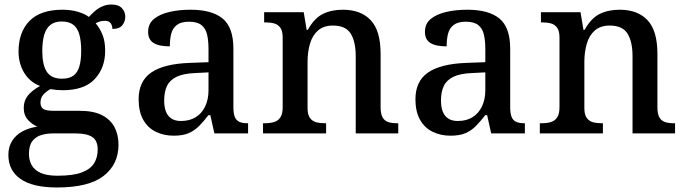

<svg xmlns="http://www.w3.org/2000/svg" viewBox="-20 -590 3032 849"><path d="M232 239Q125 239 71 201.5Q17 164 17 95Q17 58 34.5 31.5Q52 5 81 -10Q110 -25 145 -30Q123 -39 104 -59.5Q85 -80 85 -113Q85 -144 102.5 -166.5Q120 -189 157 -210Q112 -227 87 -268Q62 -309 62 -362Q62 -448 110.5 -497.5Q159 -547 257 -547Q294 -547 325.5 -537.5Q357 -528 373 -515Q384 -527 398.5 -540Q413 -553 432 -561.5Q451 -570 473 -570Q504 -570 519 -554Q534 -538 534 -516Q534 -495 521 -478.5Q508 -462 477 -462Q477 -476 469.5 -487Q462 -498 444 -498Q431 -498 421.5 -495Q412 -492 403 -487Q421 -466 433 -437Q445 -408 445 -365Q445 -290 399 -240.5Q353 -191 257 -191Q245 -191 229 -192.5Q213 -194 203 -196Q186 -187 172.5 -172.5Q159 -158 159 -136Q159 -118 170.5 -109Q182 -100 218 -100H332Q394 -100 431.5 -80.5Q469 -61 486.5 -27.5Q504 6 504 50Q504 137 438 188Q372 239 232 239ZM234 187Q303 187 341.5 172.5Q380 158 396 132Q412 106 412 72Q412 31 387.5 15.5Q363 0 316 0H213Q187 0 163 7Q139 14 123.5 33.5Q108 53 108 91Q108 118 120 140Q132 162 159.5 174.5Q187 187 234 187ZM254 -242Q286 -242 304.5 -255.5Q323 -269 331 -296.5Q339 -324 339 -365Q339 -408 331 -437Q323 -466 304 -480.5Q285 -495 253 -495Q222 -495 203 -480Q184 -465 175.5 -436Q167 -407 167 -364Q167 -303 187 -272.5Q207 -242 254 -242Z M748 10Q704 10 668.5 -7.5Q633 -25 613 -61Q593 -97 593 -151Q593 -231 649 -269.5Q705 -308 820 -312L902 -315V-373Q902 -409 896 -436Q890 -463 871.5 -478.5Q853 -494 816 -494Q781 -494 762.5 -480Q744 -466 737.5 -442Q731 -418 731 -385Q683 -385 659 -400Q635 -415 635 -449Q635 -485 660.5 -506Q686 -527 728.5 -537Q771 -547 822 -547Q917 -547 964.5 -508Q1012 -469 1012 -375V-117Q1012 -89 1018 -73.5Q1024 -58 1038 -51.5Q1052 -45 1074 -45H1077V0H928L910 -81H902Q881 -54 861 -33.5Q841 -13 815 -1.5Q789 10 748 10ZM780 -55Q818 -55 845 -71.5Q872 -88 887 -119Q902 -150 902 -191V-270L844 -267Q791 -265 761 -250.5Q731 -236 718.5 -210Q706 -184 706 -146Q706 -116 714 -96Q722 -76 738.5 -65.5Q755 -55 780 -55Z M1143 0V-45H1150Q1173 -45 1191 -50Q1209 -55 1219.5 -70.5Q1230 -86 1230 -116V-424Q1230 -453 1219.5 -467.5Q1209 -482 1192 -486.5Q1175 -491 1153 -491H1148V-536H1323L1336 -458H1341Q1370 -510 1408 -528.5Q1446 -547 1496 -547Q1576 -547 1619.5 -500.5Q1663 -454 1663 -352V-117Q1663 -86 1672 -70.5Q1681 -55 1697.5 -50Q1714 -45 1736 -45H1741V0H1553V-341Q1553 -405 1531 -441Q1509 -477 1452 -477Q1411 -477 1386 -455Q1361 -433 1350.5 -396Q1340 -359 1340 -317V-112Q1340 -83 1350.5 -68.5Q1361 -54 1378 -49.5Q1395 -45 1417 -45H1422V0Z M1972 10Q1928 10 1892.5 -7.5Q1857 -25 1837 -61Q1817 -97 1817 -151Q1817 -231 1873 -269.5Q1929 -308 2044 -312L2126 -315V-373Q2126 -409 2120 -436Q2114 -463 2095.5 -478.5Q2077 -494 2040 -494Q2005 -494 1986.5 -480Q1968 -466 1961.5 -442Q1955 -418 1955 -385Q1907 -385 1883 -400Q1859 -415 1859 -449Q1859 -485 1884.5 -506Q1910 -527 1952.5 -537Q1995 -547 2046 -547Q2141 -547 2188.5 -508Q2236 -469 2236 -375V-117Q2236 -89 2242 -73.5Q2248 -58 2262 -51.5Q2276 -45 2298 -45H2301V0H2152L2134 -81H2126Q2105 -54 2085 -33.5Q2065 -13 2039 -1.5Q2013 10 1972 10ZM2004 -55Q2042 -55 2069 -71.5Q2096 -88 2111 -119Q2126 -150 2126 -191V-270L2068 -267Q2015 -265 1985 -250.5Q1955 -236 1942.5 -210Q1930 -184 1930 -146Q1930 -116 1938 -96Q1946 -76 1962.5 -65.5Q1979 -55 2004 -55Z M2367 0V-45H2374Q2397 -45 2415 -50Q2433 -55 2443.5 -70.5Q2454 -86 2454 -116V-424Q2454 -453 2443.5 -467.5Q2433 -482 2416 -486.5Q2399 -491 2377 -491H2372V-536H2547L2560 -458H2565Q2594 -510 2632 -528.5Q2670 -547 2720 -547Q2800 -547 2843.5 -500.5Q2887 -454 2887 -352V-117Q2887 -86 2896 -70.5Q2905 -55 2921.5 -50Q2938 -45 2960 -45H2965V0H2777V-341Q2777 -405 2755 -441Q2733 -477 2676 -477Q2635 -477 2610 -455Q2585 -433 2574.5 -396Q2564 -359 2564 -317V-112Q2564 -83 2574.5 -68.5Q2585 -54 2602 -49.5Q2619 -45 2641 -45H2646V0Z"/></svg>

Font: Noto Serif Hebrew Medium
Style: Regular
Weight: 500
Version: Version 2.003